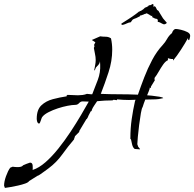

<svg xmlns="http://www.w3.org/2000/svg" viewBox="-133 -707 952 941"><path d="M-109 214 -113 203Q-113 183 -103.5 156.5Q-94 130 -83 115L-71 110Q-65 111 -59 111.5Q-53 112 -46 112Q-39 112 -32 110.5Q-25 109 -20 104H-22Q-18 102 -3 96Q12 90 14 90Q26 90 27 104Q28 118 27 126Q58 116 90 88Q122 60 153.5 20.5Q185 -19 213 -61.5Q241 -104 264 -143Q287 -182 302 -209L272 -210Q262 -210 254.5 -201.5Q247 -193 236 -193Q221 -193 198 -188.5Q175 -184 150.5 -176Q126 -168 105.5 -157.5Q85 -147 76 -136Q71 -131 67 -116.5Q63 -102 58 -101Q51 -104 49 -111.5Q47 -119 47 -125Q47 -169 69.5 -190.5Q92 -212 126 -221Q160 -230 194 -235L193 -238L198 -242Q211 -242 223.5 -241Q236 -240 249 -240Q260 -240 271.5 -241.5Q283 -243 293 -247L313 -245H319Q333 -280 346.5 -316Q360 -352 358 -390L357 -407Q356 -397 350 -390Q344 -383 337 -376L331 -361L329 -364Q331 -376 333.5 -388.5Q336 -401 336 -413Q336 -428 332.5 -443Q329 -458 327 -472L330 -480L328 -487L334 -499V-500L317 -511L358 -529Q371 -527 385 -527Q399 -527 411 -519Q417 -492 417 -463Q417 -408 399 -353Q381 -298 361 -247Q406 -245 451.5 -245Q497 -245 543 -243Q557 -284 574 -328Q591 -372 613 -413.5Q635 -455 664 -486Q677 -500 686 -516.5Q695 -533 710 -545Q711 -551 716.5 -558Q722 -565 729 -565Q737 -565 754 -561Q771 -557 785 -550Q799 -543 799 -532Q799 -527 797.5 -522Q796 -517 795 -512L790 -510L788 -520Q775 -496 754 -463.5Q733 -431 715 -410V-418H706Q704 -418 698 -419.5Q692 -421 690 -422V-412Q678 -407 666.5 -390.5Q655 -374 644.5 -355.5Q634 -337 625 -326L624 -319L626 -314L607 -283L606 -275L601 -278Q602 -274 596 -259.5Q590 -245 588 -240Q593 -240 611.5 -238Q630 -236 648 -233Q666 -230 667 -226Q645 -220 623 -220Q601 -220 579 -219Q575 -210 572 -200.5Q569 -191 566 -182Q562 -178 557.5 -152.5Q553 -127 549 -95Q545 -63 542.5 -36Q540 -9 540 0L545 14H546L553 23V24L552 25L527 23Q518 16 514.5 1Q511 -14 509 -24L506 -26V-31Q506 -78 512.5 -123.5Q519 -169 529 -213L532 -218Q524 -218 515.5 -217.5Q507 -217 499 -217Q471 -217 441 -220L440 -216L424 -218L418 -215Q399 -215 380.5 -214Q362 -213 343 -211Q336 -200 328.5 -189.5Q321 -179 316 -166H318L313 -161L312 -162L299 -137V-135L292 -123L291 -124L255 -64L256 -61L234 -39V-37L230 -26V-24Q200 11 172 50Q144 89 105 118Q98 123 86 132Q74 141 63.5 148Q53 155 52 154L10 180Q6 187 -9.5 192.5Q-25 198 -45 202.5Q-65 207 -83 210Q-101 213 -109 214ZM472 -586Q470 -585 467 -585Q463 -585 462 -588Q461 -591 463 -592Q471 -597 479.5 -602.5Q488 -608 496 -613Q500 -615 513.5 -624.5Q527 -634 534 -639L549 -651L550 -650L554 -653Q557 -653 558 -654L571 -663V-664H572L578 -670L579 -669L580 -670Q580 -671 582 -671.5Q584 -672 585 -672L590 -675Q590 -675 594 -677Q594 -680 596 -680Q599 -682 605 -682Q610 -684 613.5 -686.5Q617 -689 619 -684Q620 -684 620 -683.5Q620 -683 620 -683Q620 -681 618.5 -678Q617 -675 618 -675L624 -676Q629 -676 627 -674L628 -673L629 -674L637 -658Q637 -657 640 -657L642 -654L643 -655L650 -643Q653 -638 659 -628.5Q665 -619 666 -617Q671 -612 675 -606.5Q679 -601 684 -596Q686 -595 680.5 -591Q675 -587 669 -588Q661 -591 654.5 -595Q648 -599 640 -600Q640 -602 640.5 -607Q641 -612 637 -613Q636 -615 632.5 -615Q629 -615 627 -616L613 -623V-630Q612 -629 610.5 -628.5Q609 -628 609 -629L601 -633Q600 -635 598.5 -635.5Q597 -636 595 -637L586 -642Q581 -639 578.5 -639Q576 -639 571 -636L560 -632Q559 -631 558 -631.5Q557 -632 557 -633L552 -627L534 -618Q532 -617 528 -616Q524 -615 521 -613Q517 -612 513.5 -606Q510 -600 508 -598Q498 -597 489 -592.5Q480 -588 472 -586Z"/></svg>

Font: Kolker Brush
Style: Regular
Weight: 400
Designer: Robert E. Leuschke
Foundry: Robert E. Leuschke
Version: Version 1.010; ttfautohint (v1.8.3)